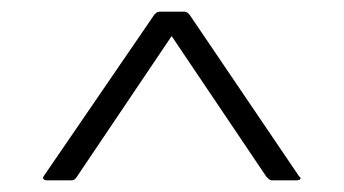

<svg xmlns="http://www.w3.org/2000/svg" viewBox="-20 -728 591 330"><path d="M62 -418Q57 -418 55 -420Q53 -422 55 -425L244 -701Q246 -704 248.5 -706Q251 -708 257 -708H296Q300 -708 302.5 -706Q305 -704 307 -701L494 -425Q498 -422 496 -420Q494 -418 489 -418H447Q445 -418 443 -419.5Q441 -421 438 -424L275 -666L112 -424Q110 -421 108 -419.5Q106 -418 101 -418Z"/></svg>

Font: Glory Thin Light
Style: Regular
Weight: 300
Version: Version 1.011